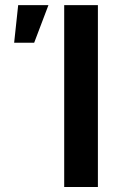

<svg xmlns="http://www.w3.org/2000/svg" viewBox="-20 -748 480 768"><path d="M371.6 -727.5V0H236.8V-727.5ZM36.6 -577.1 52.7 -727.5H173.8L116.7 -577.1Z"/></svg>

Font: V-Inter
Style: SemiBold-600
Weight: 600
Designer: Rasmus Andersson
Foundry: rsms
Version: Version 4.000;git-4146feb